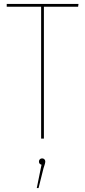

<svg xmlns="http://www.w3.org/2000/svg" viewBox="-20 -701 429 971"><path d="M375 -667H202V0H188V-667H14V-681H377ZM209 116Q209 122 205.5 133Q202 144 200 150L175 250H166L190 132Q177 129 177 116Q177 109 181.5 104.5Q186 100 193 100Q200 100 204.5 104.5Q209 109 209 116Z"/></svg>

Font: Fira Sans Compressed Hair
Style: Regular
Weight: 100
Width: 1
Designer: bBox Type GmbH & Carrois Corporate GbR & Edenspiekermann AG
Foundry: bBox Type GmbH & Carrois Corporate GbR & Edenspiekermann AG
Version: Version 4.301